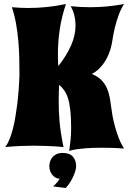

<svg xmlns="http://www.w3.org/2000/svg" viewBox="-20 -724 639 958"><path d="M599.1 17.1Q565.9 14.6 538.1 13.9Q510.3 13.2 485.8 13.2Q441.4 13.2 410.9 15.6Q380.4 18.1 361.3 21Q338.9 24.4 325.2 28.8Q327.1 13.7 329.1 -0.2Q331.1 -14.2 332.3 -27.8Q333.5 -41.5 334.2 -55.2Q335 -68.8 335 -84Q335 -138.2 330.8 -174.6Q326.7 -210.9 318.8 -234.9Q311 -258.8 299.8 -273.9Q288.6 -289.1 274.9 -300.8Q273.9 -278.8 273.4 -258.3Q272.9 -237.8 272.9 -214.8Q272.9 -191.9 273.9 -167.5Q274.9 -143.1 277.3 -115.5Q279.8 -87.9 284.7 -56.9Q289.6 -25.9 296.9 9.8Q278.3 8.3 255.4 6.3Q235.8 5.4 209 4.2Q182.1 2.9 149.9 2.9Q117.7 2.9 81.5 4.4Q45.4 5.9 5.9 9.8Q17.6 -4.9 27.1 -28.3Q36.6 -51.8 43.9 -79.8Q51.3 -107.9 56.4 -138.7Q61.5 -169.4 65.4 -199.2Q74.2 -269 77.1 -348.1Q77.1 -389.6 76.2 -433.6Q75.2 -477.5 71.3 -521.2Q67.4 -564.9 59.8 -607.4Q52.2 -649.9 39.1 -688Q59.6 -686.5 79.6 -685.3Q99.6 -684.1 120.1 -684.1Q216.3 -684.1 309.1 -704.1Q287.6 -640.6 278.3 -578.4Q269 -516.1 269 -454.1Q269 -439 269.3 -424.1Q269.5 -409.2 271 -394Q312.5 -446.8 334.7 -497.6Q356.9 -548.3 356.9 -597.2Q356.9 -622.1 351.3 -645.8Q345.7 -669.4 333 -692.9Q357.4 -690.4 381.6 -689.2Q405.8 -688 430.2 -688Q472.2 -688 514.2 -691.9Q556.2 -695.8 599.1 -704.1Q590.8 -691.4 584 -677Q577.1 -662.6 571.5 -647.2Q565.9 -631.8 561.3 -616.2Q556.6 -600.6 553.2 -586.4Q544.9 -552.7 540 -518.1Q534.7 -483.9 522 -453.1Q516.6 -439.9 508.8 -426Q501 -412.1 490.7 -399.2Q480.5 -386.2 467.5 -374.8Q454.6 -363.3 438 -355Q472.2 -340.8 490.5 -319.8Q508.8 -298.8 518.1 -272.2Q527.3 -245.6 531.2 -214.1Q535.2 -182.6 541 -147.9Q546.4 -118.7 554.7 -89.4Q561.5 -64.5 572.5 -35.6Q583.5 -6.8 599.1 17.1ZM359.9 105Q359.9 117.7 354.7 133.1Q349.6 148.4 342 163.8Q334.5 179.2 325.2 192.6Q315.9 206.1 307.6 213.9L244.6 206.1Q254.4 198.2 262.7 188.5Q271 178.7 277.8 168Q266.6 167.5 257.1 162.1Q247.6 156.7 240.7 148.2Q233.9 139.6 230 128.7Q226.1 117.7 226.1 105Q226.1 94.7 229.5 83Q232.9 71.3 240.7 61.5Q248.5 51.8 261.2 45.4Q273.9 39.1 293 39.1Q326.7 39.1 343.3 57.4Q359.9 75.7 359.9 105Z"/></svg>

Font: Spicy Rice
Style: Regular
Weight: 400
Version: Version 1.000